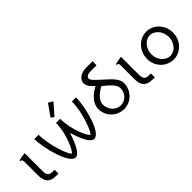

<svg xmlns="http://www.w3.org/2000/svg" viewBox="93 -1572 2427 2427"><g transform="rotate(-45 1306.5 -358.5)"><path d="M79 -171C79 -49 127 -2 233 0H277V-70H232C173 -70 158 -111 158 -167V-485C132 -485 41 -470 41 -457C57 -453 79 -446 79 -422Z M817 -728 707 -571 747 -541 878 -691ZM1116 -525H1042C1042 -324 936 -62 910 -62C884 -62 782 -273 782 -475H708C708 -272 600 -62 576 -62C549 -62 447 -323 447 -525H370C370 -368 464 10 577 10C641 10 701 -125 744 -261C786 -125 841 10 909 10C1026 10 1116 -368 1116 -525Z M1555 -406 1454 -499C1412 -539 1396 -561 1396 -580C1396 -604 1420 -628 1478 -628H1586V-700H1475C1360 -700 1308 -638 1308 -584C1308 -551 1328 -515 1352 -491L1392 -451C1303 -407 1210 -326 1210 -221C1210 -90 1315 11 1443 11C1570 11 1673 -93 1673 -224C1673 -299 1603 -362 1555 -406ZM1442 -400C1518 -340 1596 -275 1596 -212C1596 -119 1528 -52 1444 -52C1359 -52 1290 -130 1290 -223C1292 -300 1377 -363 1442 -400Z M1801 -171C1801 -49 1849 -2 1955 0H1999V-70H1954C1895 -70 1880 -111 1880 -167V-485C1854 -485 1763 -470 1763 -457C1779 -453 1801 -446 1801 -422Z M2330 -485C2200 -485 2094 -373 2094 -233C2094 -95 2200 11 2330 11C2458 11 2562 -99 2562 -236C2562 -377 2458 -485 2330 -485ZM2331 -421C2416 -421 2486 -335 2486 -235C2486 -136 2416 -52 2331 -52C2244 -52 2174 -136 2174 -235C2174 -335 2244 -421 2331 -421Z"/></g></svg>

Font: Mint Spirit
Style: Regular
Weight: 400
Designer: HARENDAL Hirwen
Foundry: Arkandis Digital Foundry.
Version: Version 1.004;FFEdit